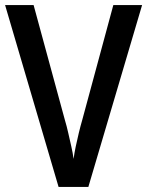

<svg xmlns="http://www.w3.org/2000/svg" viewBox="-20 -734 578 754"><path d="M538 -714 327 0H210L0 -714H112L235 -262Q242 -239 248 -212Q254 -185 260 -159Q266 -133 269 -110Q272 -133 277.5 -159Q283 -185 289.5 -212Q296 -239 303 -263L425 -714Z"/></svg>

Font: Noto Sans Display SemiCondensed Medium
Style: Regular
Weight: 500
Width: 4
Designer: Monotype Design Team
Foundry: Monotype Imaging Inc.
Version: Version 2.003